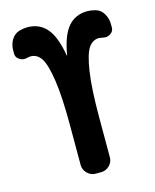

<svg xmlns="http://www.w3.org/2000/svg" viewBox="-112 -817 723 893"><g transform="rotate(-15 250.0 -370.0)"><path d="M433.6 -734.4Q458 -727.5 471.7 -704.1Q485.4 -680.7 485.4 -653.3V-636.7Q485.4 -619.1 469.2 -608.4Q453.1 -597.7 433.6 -602.5Q419.9 -604.5 415 -605.5Q383.8 -605.5 364.3 -576.7Q344.7 -547.9 332.5 -467.3Q320.3 -386.7 320.3 -250V-56.6Q320.3 -33.2 303.2 -16.6Q286.1 0 262.7 0H237.3Q213.9 0 196.8 -17.1Q179.7 -34.2 179.7 -56.6V-250Q179.7 -386.7 167.5 -467.3Q155.3 -547.9 135.7 -576.7Q116.2 -605.5 85 -605.5Q80.1 -605.5 66.4 -602.5Q47.9 -597.7 31.2 -608.4Q14.6 -619.1 14.6 -636.7V-653.3Q14.6 -681.6 28.3 -704.1Q42 -726.6 66.4 -734.4Q87.9 -740.2 105.5 -740.2Q163.1 -740.2 198.2 -699.7Q233.4 -659.2 249 -566.4Q249 -565.4 250 -565.4Q251 -565.4 251 -566.4Q266.6 -659.2 301.8 -699.7Q336.9 -740.2 394.5 -740.2Q412.1 -740.2 433.6 -734.4Z"/></g></svg>

Font: Rounded Mgen+ 2m bold
Style: Bold
Weight: 700
Designer: [Source Han Sans]
Ryoko NISHIZUKA  (kana & ideographs); Paul D. Hunt (Latin, Greek & Cyrillic); Wenlong ZHANG  (bopomofo
Version: Version 1.059.20150602